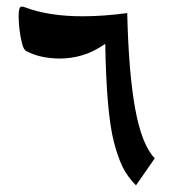

<svg xmlns="http://www.w3.org/2000/svg" viewBox="-20 -548 546 573"><path d="M359.7 -509Q324.2 -504.2 291 -501.8Q257.8 -499.4 227.4 -499.4Q125 -499.4 54.6 -526.2Q41.4 -531.4 38.5 -523.5Q35.6 -515.6 35.6 -499.8Q35.6 -483.7 38.1 -460.6Q40.7 -437.5 45.7 -418.6Q50.6 -399.7 57.9 -395.7Q83.2 -382.8 108.5 -378.1Q133.8 -373.3 158.8 -373.3Q192.9 -373.3 226.6 -383.4Q260.4 -393.5 294.1 -417.3Q295.9 -313.5 302.3 -240.4Q308.8 -167.2 319.8 -124.7Q330.8 -81.8 344.9 -51.9Q359 -22 385.8 5.1L441.9 -75.5Q403 -115.9 383.4 -223.7Q363.8 -331.5 359.7 -509Z"/></svg>

Font: Parastoo
Style: Regular
Weight: 400
Foundry: Saber Rastikerdar (saber.rastikerdar@gmail.com)
Version: Version 3.000